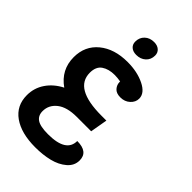

<svg xmlns="http://www.w3.org/2000/svg" viewBox="-388 -1069 1689 1689"><g transform="rotate(45 456.5 -224.5)"><path d="M451 -730Q410 -730 386 -751Q362 -772 362 -807Q362 -858 396 -890Q430 -922 483 -922Q524 -922 548.5 -900.5Q573 -879 573 -844Q573 -793 538.5 -761.5Q504 -730 451 -730ZM397 473Q223 473 122 401.5Q21 330 21 200Q21 111 70 38.5Q119 -34 207 -79Q76 -171 76 -328Q76 -467 177 -550Q278 -633 442 -633Q563 -633 652.5 -589Q742 -545 742 -477Q742 -433 706 -400Q670 -367 616 -367Q565 -367 540.5 -395Q516 -423 516 -459V-465Q476 -472 442 -472Q368 -472 320.5 -439.5Q273 -407 273 -331Q273 -136 613 -136H674L646 25H467Q345 25 281.5 75Q218 125 218 202Q218 257 258 284.5Q298 312 396 312Q620 312 620 172Q756 172 756 278Q756 343 703 388.5Q650 434 571 453.5Q492 473 397 473Z"/></g></svg>

Font: Lemonada
Style: Bold
Weight: 700
Designer: Mohamed Gaber (Arabic), Eduardo Tunni (Latin)
Foundry: Kief Type Foundry
Version: Version 4.004